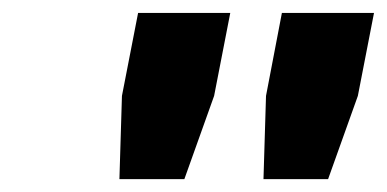

<svg xmlns="http://www.w3.org/2000/svg" viewBox="-20 -806 597 296"><path d="M531.7 -658.2 485.8 -529.8H386.2L390.1 -658.2L414.6 -786.1H556.6ZM310.1 -658.2 264.2 -529.8H164.1L168 -658.2L192.9 -786.1H335Z"/></svg>

Font: Aurulent Sans
Style: BoldItalic
Weight: 700
Italic angle: -11°
Version: Version 2007.05.04